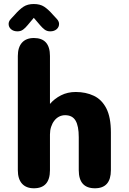

<svg xmlns="http://www.w3.org/2000/svg" viewBox="-20 -956 659 980"><path d="M464.5 5Q382 5 382 -87.5V-256Q382 -312.5 365.8 -340.2Q349.5 -368 312.5 -368Q295.5 -368 281.2 -360.5Q267 -353 256.8 -339.5Q246.5 -326 240.8 -308.2Q235 -290.5 235 -269.5V-87.5Q235 5 153 5Q113.5 5 92.2 -18.8Q71 -42.5 71 -87.5V-670Q71 -714.5 92.2 -738.2Q113.5 -762 153 -762Q235 -762 235 -670V-425.5Q258 -452.5 291.5 -469.5Q325 -486.5 366.5 -486.5Q418 -486.5 458.8 -467.2Q499.5 -448 522.8 -402.8Q546 -357.5 546 -280V-87.5Q546 5 464.5 5ZM269.5 -860Q281.5 -847 281.5 -834Q281.5 -817.5 269 -806.8Q256.5 -796 236.5 -796Q219.5 -796 207.5 -805.2Q195.5 -814.5 185 -827L152.5 -865L120.5 -827Q109.5 -813.5 97.8 -804.8Q86 -796 69 -796Q49 -796 36.5 -806.8Q24 -817.5 24 -834Q24 -840 26.8 -846.8Q29.5 -853.5 36 -860L55.5 -881Q79 -908 100 -921.8Q121 -935.5 152.5 -935.5Q184.5 -935.5 205.2 -922Q226 -908.5 250 -881Z"/></svg>

Font: Sono Monospace
Style: Bold
Weight: 700
Designer: Tyler Finck
Foundry: Tyler Finck
Version: Version 2.112